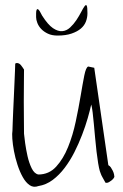

<svg xmlns="http://www.w3.org/2000/svg" viewBox="-20 -722 478 745"><path d="M128.9 0Q110.4 6.8 95.2 -3.4Q80.1 -13.7 68.4 -34.7Q56.6 -55.7 47.9 -82.5Q39.1 -109.4 34.2 -135.7Q29.3 -162.1 27.8 -183.6Q26.4 -205.1 28.3 -214.8Q28.3 -224.6 29.3 -245.1Q30.3 -265.6 31.2 -291.5Q32.2 -317.4 33.7 -345.2Q35.2 -373 36.1 -399.4Q37.1 -425.8 38.1 -445.8Q39.1 -465.8 39.1 -475.6Q41 -475.6 42 -476.6L44.9 -477.5Q54.7 -477.5 61.5 -468.8Q68.4 -460 73.2 -452.1Q73.2 -438.5 72.8 -403.3Q72.3 -368.2 72.3 -328.1Q72.3 -288.1 72.8 -252.4Q73.2 -216.8 73.2 -203.1Q74.2 -191.4 77.6 -166.5Q81.1 -141.6 86.9 -115.7Q92.8 -89.8 103 -68.8Q113.3 -47.9 128.9 -44.9Q169.9 -44.9 197.8 -75.2Q225.6 -105.5 244.1 -151.4Q262.7 -197.3 273.9 -250.5Q285.2 -303.7 293 -350.6Q300.8 -397.5 307.1 -429.2Q313.5 -460.9 322.3 -463.9L345.7 -459L400.4 -81.1Q406.2 -78.1 410.2 -72.3Q414.1 -66.4 417.5 -59.6Q420.9 -52.7 422.4 -45.9Q423.8 -39.1 423.8 -36.1Q421.9 -29.3 412.1 -21.5Q402.3 -13.7 395.5 -12.7H391.6Q390.6 -12.7 389.6 -12.7Q387.7 -15.6 384.3 -22Q380.9 -28.3 377 -35.2Q373 -42 370.6 -49.3Q368.2 -56.6 367.2 -58.6Q364.3 -68.4 360.8 -88.9Q357.4 -109.4 354.5 -134.3Q351.6 -159.2 349.1 -187Q346.7 -214.8 344.2 -240.7Q341.8 -266.6 339.4 -286.6Q336.9 -306.6 334 -316.4Q329.1 -293.9 320.3 -263.2Q311.5 -232.4 298.3 -198.2Q285.2 -164.1 268.6 -131.3Q252 -98.6 231 -70.8Q210 -43 184.6 -23.9Q159.2 -4.9 128.9 0ZM143.6 -661.1Q166 -626 185.5 -612.8Q205.1 -599.6 221.7 -601.1Q238.3 -602.5 252 -615.2Q265.6 -627.9 276.4 -644Q287.1 -660.2 294.9 -675.3Q302.7 -690.4 308.1 -697.8Q313.5 -705.1 316.4 -700.2Q319.3 -695.3 319.3 -670.9Q319.3 -654.3 313.5 -638.7Q307.6 -623 293.9 -611.3Q280.3 -599.6 257.8 -591.8Q235.4 -584 203.1 -584Q181.6 -584 166 -591.3Q150.4 -598.6 140.1 -609.4Q129.9 -620.1 125 -632.8Q120.1 -645.5 120.1 -655.3V-670.9Q120.1 -680.7 122.6 -684.6Q125 -688.5 129.4 -684.6Q133.8 -680.7 143.6 -661.1Z"/></svg>

Font: Waiting for the Sunrise
Style: Regular
Weight: 300
Version: Version 1.001 2001